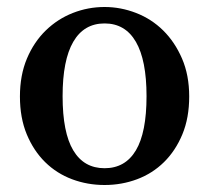

<svg xmlns="http://www.w3.org/2000/svg" viewBox="-20 -514 598 549"><path d="M279 -447Q220 -447 189.5 -394.5Q159 -342 159 -239Q159 -135 189.5 -84Q220 -33 279 -33Q338 -33 368.5 -84Q399 -135 399 -239Q399 -342 368.5 -394.5Q338 -447 279 -447ZM279 -494Q325 -494 369 -477Q413 -460 446.5 -427Q480 -394 500.5 -346.5Q521 -299 521 -238Q521 -177 501.5 -130Q482 -83 449 -50.5Q416 -18 372 -1.5Q328 15 279 15Q230 15 186 -1.5Q142 -18 109 -50.5Q76 -83 56.5 -130Q37 -177 37 -238Q37 -299 57 -346.5Q77 -394 111 -427Q145 -460 188.5 -477Q232 -494 279 -494Z"/></svg>

Font: Source Serif Pro Semibold
Style: Regular
Weight: 600
Designer: Frank Grießhammer
Foundry: Adobe Systems Incorporated
Version: Version 1.014;PS Version 1.0;hotconv 1.0.73;makeotf.lib2.5.5